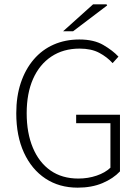

<svg xmlns="http://www.w3.org/2000/svg" viewBox="-20 -853 645 885"><path d="M338 12Q253 12 189.5 -30Q126 -72 90.5 -149Q55 -226 55 -331Q55 -409 76 -471.5Q97 -534 135.5 -579Q174 -624 227.5 -647.5Q281 -671 346 -671Q413 -671 456.5 -645.5Q500 -620 526 -592L499 -562Q474 -590 437.5 -609.5Q401 -629 347 -629Q272 -629 217 -592.5Q162 -556 132.5 -489.5Q103 -423 103 -331Q103 -240 131.5 -172Q160 -104 213 -67Q266 -30 341 -30Q386 -30 425.5 -43.5Q465 -57 489 -80V-285H331V-324H533V-63Q502 -30 452.5 -9Q403 12 338 12ZM271 -709 409 -833H471L474 -828L317 -709Z"/></svg>

Font: Mada Light
Style: Regular
Weight: 300
Designer: Khaled Hosny
Version: Version 1.5